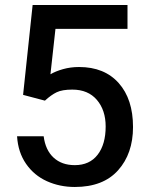

<svg xmlns="http://www.w3.org/2000/svg" viewBox="-20 -735 598 765"><path d="M488 -715V-620H201L181 -439Q201 -451 231 -459.5Q261 -468 295 -468Q396 -468 453 -404Q510 -340 510 -229Q510 -123 450.5 -56.5Q391 10 278 10Q218 10 167 -13Q116 -36 84 -82Q52 -128 48 -192H154Q161 -137 193.5 -107Q226 -77 278 -77Q337 -77 369 -118.5Q401 -160 401 -231Q401 -296 366 -337Q331 -378 268 -378Q228 -378 206 -367.5Q184 -357 159 -334L72 -357L110 -715Z"/></svg>

Font: Freesentation 6 SemiBold
Style: Regular
Weight: 600
Designer: glyphs from Roboto by Christian Robertson / Hangul glyphs from Noto Sans CJK(Source Han Sans) by Jang Soo-young and Kang
Foundry: PT&
Version: Version 2.001